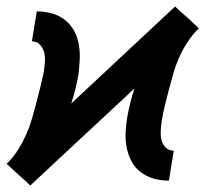

<svg xmlns="http://www.w3.org/2000/svg" viewBox="-29 -555 649 590"><path d="M64 15 46 -2 28 -18 -9 -52 -6 -54Q13 -73 27 -95.5Q41 -118 51.5 -141.5Q62 -165 69 -189.5Q76 -214 82.5 -238.5Q89 -263 95 -287.5Q101 -312 106 -337Q108 -351 109 -366Q110 -381 106.5 -394.5Q103 -408 93.5 -418Q84 -428 69 -428L84 -520Q108 -520 130 -514Q152 -508 169.5 -494.5Q187 -481 198 -461.5Q209 -442 213 -419.5Q217 -397 216 -373Q215 -349 212 -325Q208 -303 202.5 -281Q197 -259 190 -237L509 -535L527 -518L546 -502L582 -468L580 -466Q561 -447 546.5 -424.5Q532 -402 521.5 -378.5Q511 -355 504 -330.5Q497 -306 490.5 -281.5Q484 -257 478 -232.5Q472 -208 468 -183Q466 -169 465 -154Q464 -139 467 -125.5Q470 -112 480 -102Q490 -92 505 -92L490 0Q466 0 444 -6Q422 -12 404 -25.5Q386 -39 375.5 -58.5Q365 -78 360.5 -100.5Q356 -123 357 -147Q358 -171 362 -195Q366 -217 371.5 -239Q377 -261 384 -283Z"/></svg>

Font: Iosevka Aile Semibold
Style: Italic
Weight: 600
Italic angle: -9°
Designer: Belleve Invis
Foundry: Belleve Invis
Version: Version 31.1.0; ttfautohint (v1.8.4)